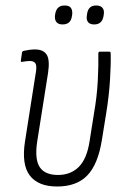

<svg xmlns="http://www.w3.org/2000/svg" viewBox="-20 -671 455 699"><path d="M188 8Q119 8 88.5 -32Q58 -72 71 -156L109 -398Q115 -428 110 -438.5Q105 -449 88 -449Q83 -449 75.5 -448Q68 -447 61 -446Q55 -444 56 -451L60 -479Q61 -485 67 -486Q76 -488 86.5 -489.5Q97 -491 107 -491Q138 -491 150 -472Q162 -453 155 -406L115 -153Q106 -90 125 -62Q144 -34 191 -34Q237 -34 266.5 -63Q296 -92 306 -156L322 -257Q333 -319 336 -377.5Q339 -436 338 -476Q338 -483 344 -483H378Q383 -483 383 -476Q384 -437 380.5 -380Q377 -323 367 -261L351 -162Q337 -73 298 -32.5Q259 8 188 8ZM323 -582Q308 -582 301 -590Q294 -598 296 -613L297 -620Q301 -651 330 -651Q346 -651 353 -642.5Q360 -634 358 -620L357 -613Q352 -582 323 -582ZM208 -582Q193 -582 186 -590Q179 -598 180 -613L181 -620Q186 -651 215 -651Q232 -651 238 -642.5Q244 -634 243 -620L242 -613Q238 -582 208 -582Z"/></svg>

Font: Sofia Sans Condensed Light
Style: Italic
Weight: 300
Italic angle: -9°
Version: Version 4.100